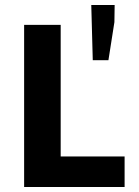

<svg xmlns="http://www.w3.org/2000/svg" viewBox="-20 -752 558 772"><path d="M347 -732 353 -510H416L440 -663L441 -732ZM77 -652V0H481V-123H224V-652Z"/></svg>

Font: Cambridge Sans Bold
Style: Regular
Weight: 700
Version: Version 2.020;PS 002.020;hotconv 1.0.88;makeotf.lib2.5.64775